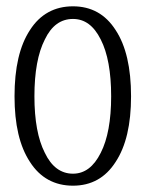

<svg xmlns="http://www.w3.org/2000/svg" viewBox="-20 -577 453 608"><path d="M75 -64C107 -14 153 11 211 11C269 11 314 -14 346 -64C379 -114 395 -183 395 -272C395 -362 379 -432 346 -482C314 -532 269 -557 211 -557C153 -557 107 -532 75 -482C42 -432 26 -362 26 -272C26 -183 42 -114 75 -64ZM299 -93C277 -49 248 -27 211 -27C173 -27 143 -49 122 -93C100 -136 89 -196 89 -272C89 -349 100 -409 122 -452C143 -496 173 -517 211 -517C248 -517 277 -496 299 -452C321 -409 332 -349 332 -272C332 -196 321 -136 299 -93Z"/></svg>

Font: BUSH 25 TRIRONG 0515 A
Style: Regular
Weight: 400
Designer: Katatrad Team
Foundry: CadsonDemak